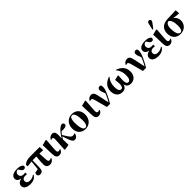

<svg xmlns="http://www.w3.org/2000/svg" viewBox="525 -2655 4575 4575"><g transform="rotate(-45 2812.5 -367.5)"><path d="M233 15C326 15 395 -24 436 -88L423 -102C372 -64 324 -54 275 -54C202 -54 174 -92 174 -136C174 -179 205 -216 275 -216C293 -216 305 -215 331 -213V-269C305 -266 290 -266 271 -266C202 -266 169 -307 169 -359C169 -413 209 -447 255 -447H257L294 -393C313 -363 335 -344 365 -344C398 -344 423 -362 423 -406C406 -441 352 -472 255 -472C119 -472 46 -421 46 -344C46 -291 85 -248 163 -234C70 -216 34 -168 34 -112C34 -25 119 15 233 15Z M480 -333 623 -351C617 -278 608 -187 598 -115C566 -109 534 -104 502 -99C487 -83 483 -68 483 -46C483 -8 511 15 554 15C625 15 653 -25 655 -124C657 -197 660 -282 661 -353H788C776 -229 772 -172 772 -107C771 -20 817 15 888 15C953 15 993 -25 1014 -70L1001 -84C988 -72 971 -66 954 -66C920 -66 905 -80 902 -131L888 -351L1010 -345L1004 -458H690C574 -458 517 -431 471 -385Z M1203 15C1254 15 1295 -17 1315 -68L1304 -81C1292 -72 1277 -66 1260 -66C1235 -66 1213 -79 1213 -125C1213 -175 1221 -265 1236 -462L1222 -472L1086 -438L1096 -132C1099 -30 1127 15 1203 15Z M1390 15 1526 -8C1525 -69 1524 -130 1523 -191C1536 -214 1549 -236 1563 -256C1640 -19 1661 15 1724 15C1776 15 1813 -30 1826 -89L1816 -103C1804 -95 1785 -87 1760 -87C1702 -87 1673 -136 1582 -285C1599 -309 1617 -331 1638 -352L1714 -354C1773 -356 1814 -375 1814 -417C1814 -452 1789 -468 1765 -472C1734 -470 1705 -454 1673 -427C1619 -382 1562 -304 1518 -229C1521 -268 1523 -307 1523 -346C1523 -433 1493 -472 1431 -472C1377 -472 1335 -433 1313 -394L1323 -379C1336 -387 1347 -391 1359 -391C1388 -391 1398 -372 1395 -314L1387 -170L1377 4Z M2086 15C2216 15 2320 -82 2320 -238C2320 -393 2222 -472 2097 -472C1967 -472 1862 -376 1862 -220C1862 -64 1960 15 2086 15ZM2100 -11C2037 -11 2002 -102 2002 -281C2002 -374 2022 -447 2081 -447C2145 -447 2179 -355 2179 -177C2179 -83 2159 -11 2100 -11Z M2529 15C2580 15 2621 -17 2641 -68L2630 -81C2618 -72 2603 -66 2586 -66C2561 -66 2539 -79 2539 -125C2539 -175 2547 -265 2562 -462L2548 -472L2412 -438L2422 -132C2425 -30 2453 15 2529 15Z M2811 2H2917C2991 -128 3086 -296 3086 -402C3086 -426 3081 -441 3075 -459C3063 -468 3054 -472 3029 -472C2999 -472 2971 -449 2971 -407C2971 -373 2984 -330 3016 -256C2990 -180 2951 -109 2916 -49C2901 -131 2880 -223 2863 -301C2839 -421 2819 -472 2743 -472C2686 -472 2645 -434 2622 -395L2633 -380C2645 -388 2657 -392 2670 -392C2699 -392 2713 -367 2733 -289C2760 -192 2785 -96 2811 2Z M3328 15C3408 15 3458 -28 3471 -105C3484 -28 3532 15 3613 15C3722 15 3807 -61 3807 -199C3807 -352 3712 -429 3593 -472L3582 -458C3643 -399 3671 -310 3671 -213C3671 -98 3638 -54 3592 -54C3551 -54 3527 -87 3527 -185C3527 -213 3532 -272 3536 -333L3522 -344L3406 -316C3413 -246 3417 -205 3417 -185C3417 -87 3392 -54 3351 -54C3306 -54 3273 -98 3273 -213C3273 -310 3301 -399 3362 -458L3351 -472C3232 -429 3136 -352 3136 -199C3136 -61 3219 15 3328 15Z M4025 2H4131C4205 -128 4300 -296 4300 -402C4300 -426 4295 -441 4289 -459C4277 -468 4268 -472 4243 -472C4213 -472 4185 -449 4185 -407C4185 -373 4198 -330 4230 -256C4204 -180 4165 -109 4130 -49C4115 -131 4094 -223 4077 -301C4053 -421 4033 -472 3957 -472C3900 -472 3859 -434 3836 -395L3847 -380C3859 -388 3871 -392 3884 -392C3913 -392 3927 -367 3947 -289C3974 -192 3999 -96 4025 2Z M4545 15C4638 15 4707 -24 4748 -88L4735 -102C4684 -64 4636 -54 4587 -54C4514 -54 4486 -92 4486 -136C4486 -179 4517 -216 4587 -216C4605 -216 4617 -215 4643 -213V-269C4617 -266 4602 -266 4583 -266C4514 -266 4481 -307 4481 -359C4481 -413 4521 -447 4567 -447H4569L4606 -393C4625 -363 4647 -344 4677 -344C4710 -344 4735 -362 4735 -406C4718 -441 4664 -472 4567 -472C4431 -472 4358 -421 4358 -344C4358 -291 4397 -248 4475 -234C4382 -216 4346 -168 4346 -112C4346 -25 4431 15 4545 15Z M4926 15C4977 15 5018 -17 5038 -68L5027 -81C5015 -72 5000 -66 4983 -66C4958 -66 4936 -79 4936 -125C4936 -175 4944 -265 4959 -462L4945 -472L4809 -438L4819 -132C4822 -30 4850 15 4926 15ZM4882 -537 4904 -528 4986 -636C5008 -665 5020 -686 5020 -706C5020 -733 5000 -750 4973 -750C4948 -750 4926 -737 4917 -690Z M5287 15C5431 15 5518 -90 5518 -208C5518 -282 5484 -340 5429 -377L5607 -358L5600 -470L5316 -460C5158 -455 5063 -371 5063 -221C5063 -67 5157 15 5287 15ZM5203 -253C5203 -330 5227 -393 5290 -409C5347 -385 5380 -299 5380 -173C5380 -83 5361 -11 5302 -11C5238 -11 5203 -111 5203 -253Z"/></g></svg>

Font: Source Serif 4 Display
Style: Bold
Weight: 700
Designer: Frank Grießhammer
Foundry: Adobe Systems Incorporated
Version: Version 4.004;hotconv 1.0.117;makeotfexe 2.5.65602